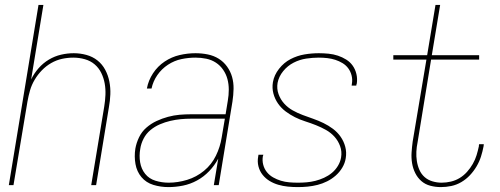

<svg xmlns="http://www.w3.org/2000/svg" viewBox="-20 -755 2040 783"><path d="M16 0 137 -735H157L107 -431Q119 -456 137.5 -477Q156 -498 179.5 -512Q203 -526 229 -532Q255 -538 281 -538Q307 -538 332.5 -531Q358 -524 377.5 -508.5Q397 -493 409 -470.5Q421 -448 426 -422.5Q431 -397 430 -370.5Q429 -344 424 -317L372 0H352L405 -320Q409 -344 410 -368Q411 -392 407 -414.5Q403 -437 393 -457.5Q383 -478 366 -492.5Q349 -507 326 -513.5Q303 -520 279 -520Q256 -520 233 -515Q210 -510 189 -498Q168 -486 151 -468.5Q134 -451 121.5 -430Q109 -409 102.5 -386.5Q96 -364 92 -341L35 0Z M667 8Q635 8 605.5 -1Q576 -10 557 -32.5Q538 -55 532.5 -86Q527 -117 532 -149Q536 -172 547 -195Q558 -218 577 -234.5Q596 -251 618.5 -261.5Q641 -272 665 -278.5Q689 -285 712.5 -287Q736 -289 759 -289H900L909 -344Q913 -367 913 -389.5Q913 -412 907.5 -432.5Q902 -453 890 -470.5Q878 -488 860.5 -499.5Q843 -511 821.5 -515.5Q800 -520 777 -520Q749 -520 720 -514Q691 -508 665 -491Q639 -474 621.5 -448.5Q604 -423 598 -394H579Q585 -427 604 -456Q623 -485 651.5 -504Q680 -523 712.5 -530.5Q745 -538 777 -538Q803 -538 827.5 -533Q852 -528 872 -515.5Q892 -503 906 -483.5Q920 -464 926.5 -441Q933 -418 932.5 -392.5Q932 -367 928 -341L872 0H852L870 -108Q855 -80 833 -57Q811 -34 783.5 -19Q756 -4 726 2Q696 8 667 8ZM668 -10Q705 -10 743 -21.5Q781 -33 812 -58.5Q843 -84 860.5 -120Q878 -156 884 -194L897 -271H759Q738 -271 717 -269Q696 -267 674.5 -262Q653 -257 632 -248Q611 -239 593.5 -224.5Q576 -210 565.5 -189.5Q555 -169 552 -148Q547 -120 551.5 -93Q556 -66 572 -46Q588 -26 614 -18Q640 -10 668 -10Z M1195 8Q1174 8 1154 6Q1134 4 1115 -1.5Q1096 -7 1079.5 -17Q1063 -27 1051 -42Q1039 -57 1034 -76.5Q1029 -96 1033 -117Q1033 -118 1033.5 -120Q1034 -122 1034 -124H1054Q1053 -122 1053 -120.5Q1053 -119 1052 -118Q1049 -100 1053.5 -83Q1058 -66 1068.5 -53Q1079 -40 1094 -31.5Q1109 -23 1125.5 -18Q1142 -13 1159.5 -11.5Q1177 -10 1195 -10Q1213 -10 1230.5 -11.5Q1248 -13 1266 -17.5Q1284 -22 1301.5 -30Q1319 -38 1333.5 -50Q1348 -62 1358 -78.5Q1368 -95 1371 -113Q1375 -137 1367 -159Q1359 -181 1344 -197.5Q1329 -214 1309.5 -225Q1290 -236 1268.5 -244.5Q1247 -253 1225 -260Q1203 -267 1183 -277Q1163 -287 1145 -300.5Q1127 -314 1114 -332.5Q1101 -351 1095 -373.5Q1089 -396 1093 -420Q1098 -449 1118 -474.5Q1138 -500 1165 -514Q1192 -528 1221.5 -533Q1251 -538 1280 -538Q1300 -538 1320 -536Q1340 -534 1358 -528Q1376 -522 1392 -512Q1408 -502 1418.5 -487Q1429 -472 1433.5 -453Q1438 -434 1435 -414Q1434 -412 1433.5 -410Q1433 -408 1433 -406H1414Q1414 -408 1414.5 -409.5Q1415 -411 1415 -413Q1418 -430 1414 -446.5Q1410 -463 1400.5 -476Q1391 -489 1377 -497.5Q1363 -506 1347.5 -511Q1332 -516 1315 -518Q1298 -520 1280 -520Q1255 -520 1228.5 -516Q1202 -512 1177.5 -499.5Q1153 -487 1135 -465Q1117 -443 1112 -417Q1108 -393 1116 -371Q1124 -349 1139 -332.5Q1154 -316 1173.5 -305Q1193 -294 1214.5 -286Q1236 -278 1257.5 -270.5Q1279 -263 1299.5 -253Q1320 -243 1338 -229.5Q1356 -216 1369 -197.5Q1382 -179 1388 -156.5Q1394 -134 1390 -110Q1387 -90 1376 -71.5Q1365 -53 1349 -39Q1333 -25 1314 -15.5Q1295 -6 1275 -1Q1255 4 1235 6Q1215 8 1195 8Z M1778 8Q1756 8 1735 2.5Q1714 -3 1698.5 -16.5Q1683 -30 1673.5 -49Q1664 -68 1660.5 -89.5Q1657 -111 1658.5 -133.5Q1660 -156 1663 -178L1719 -512H1584V-530H1722L1756 -735H1775L1741 -530H1934V-512H1738L1683 -175Q1679 -156 1678 -136.5Q1677 -117 1680 -98Q1683 -79 1690.5 -62Q1698 -45 1711.5 -33Q1725 -21 1743.5 -15.5Q1762 -10 1781 -10Q1800 -10 1819 -14.5Q1838 -19 1854.5 -29Q1871 -39 1884.5 -54Q1898 -69 1908 -86.5Q1918 -104 1923.5 -122Q1929 -140 1933 -159Q1933 -161 1933 -163Q1933 -165 1934 -167H1953Q1953 -164 1952.5 -162Q1952 -160 1952 -158Q1948 -137 1941.5 -116.5Q1935 -96 1923.5 -76.5Q1912 -57 1896.5 -40.5Q1881 -24 1861.5 -12.5Q1842 -1 1820.5 3.5Q1799 8 1778 8Z"/></svg>

Font: Iosevka Curly Thin Oblique
Style: Regular
Weight: 100
Italic angle: -9°
Monospace: yes
Designer: Belleve Invis
Foundry: Belleve Invis
Version: Version 11.1.0; ttfautohint (v1.8.3)